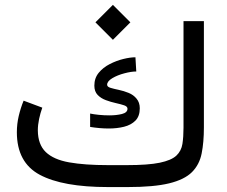

<svg xmlns="http://www.w3.org/2000/svg" viewBox="-20 -758 921 778"><path d="M437.5 -738.3 508.3 -667.5 437.5 -596.7 366.7 -667.5ZM417.5 -88.9H494.6Q580.1 -88.9 627.2 -98.6Q674.3 -108.4 694.6 -127.4Q714.8 -146.5 719.2 -175Q723.6 -203.6 723.6 -240.7V-672.4H806.2V-242.2Q806.2 -181.6 797.1 -136.2Q788.1 -90.8 757.8 -60.5Q727.5 -30.3 665.5 -15.1Q603.5 0 498 0H417.5Q233.9 0 141.1 -49.8Q48.3 -99.6 48.3 -222.2Q48.3 -255.9 55.9 -288.1Q63.5 -320.3 75.7 -350.1L151.4 -321.8Q143.6 -300.3 138.4 -275.9Q133.3 -251.5 133.3 -229.5Q133.8 -172.4 165.5 -141.8Q197.3 -111.3 260.3 -100.1Q323.2 -88.9 417.5 -88.9ZM345.2 -297.9Q358.9 -294.9 380.1 -292.7Q401.4 -290.5 423.3 -290.5Q451.7 -290.5 474.1 -296.1Q496.6 -301.8 496.6 -317.4Q496.6 -326.7 482.9 -331.3Q469.2 -335.9 449.2 -340.3Q429.2 -344.7 409.2 -352.1Q389.2 -359.4 375.7 -373.3Q362.3 -387.2 362.3 -411.1Q362.3 -441.4 379.9 -462.9Q397.5 -484.4 424.6 -498.3Q451.7 -512.2 479.7 -519Q507.8 -525.9 528.8 -525.9L532.2 -468.3Q511.7 -468.3 483.9 -460.9Q456.1 -453.6 435.1 -441.2Q414.1 -428.7 414.1 -414.6Q414.1 -406.2 427.7 -402.1Q441.4 -397.9 461.4 -393.8Q481.4 -389.6 501.2 -381.6Q521 -373.5 533.2 -358.4Q546.4 -342.8 546.4 -319.3Q546.4 -287.1 528.8 -269.3Q511.2 -251.5 482.7 -244.4Q454.1 -237.3 421.4 -237.3Q402.3 -237.3 383.1 -239Q363.8 -240.7 345.2 -243.7Z"/></svg>

Font: Vazirmatn UI FD
Style: Regular
Weight: 400
Designer: Saber Rastikerdar
Foundry: Saber Rastikerdar
Version: Version 33.003